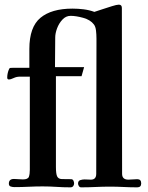

<svg xmlns="http://www.w3.org/2000/svg" viewBox="-20 -797 637 824"><path d="M586 -10Q586 7 569 7Q540 7 510.5 5.5Q481 4 452 4Q421 4 390 5.5Q359 7 328 7Q322 7 318.5 1.5Q315 -4 315 -9Q315 -21 324.5 -24Q334 -27 343 -27Q350 -27 356.5 -26.5Q363 -26 370 -26Q393 -26 393 -51Q393 -189 393.5 -327Q394 -465 394 -602Q394 -613 394 -631Q394 -649 392 -666Q390 -683 383 -692Q368 -712 337 -720.5Q306 -729 283 -729Q263 -729 248 -713Q233 -697 225 -675.5Q217 -654 217 -636Q217 -605 216.5 -573Q216 -541 216 -509H341L330 -470H220V-81Q220 -50 225.5 -39.5Q231 -29 245 -28.5Q259 -28 285 -28Q292 -28 295 -22Q298 -16 298 -10Q298 -3 294 2Q290 7 282 7Q252 7 222.5 5Q193 3 163 3Q133 3 102.5 4.5Q72 6 42 6Q34 6 26 3.5Q18 1 18 -9Q18 -29 40 -29Q50 -29 59 -28Q68 -27 78 -27Q100 -27 104 -38.5Q108 -50 108 -68V-468H65Q51 -468 38.5 -462Q26 -456 18 -456Q11 -456 11 -464Q11 -480 17 -496Q20 -505 24 -505.5Q28 -506 36 -506H106V-587Q106 -681 153.5 -720.5Q201 -760 291 -760Q315 -760 339 -757Q363 -754 385 -746Q397 -750 418.5 -757Q440 -764 460.5 -770.5Q481 -777 490 -777Q503 -777 503 -763Q503 -585 503.5 -407.5Q504 -230 504 -51Q504 -26 531 -26Q541 -26 550 -27Q559 -28 569 -28Q586 -28 586 -10Z"/></svg>

Font: Kaisei HarunoUmi
Style: Bold
Weight: 700
Designer: Font-Kai, 金井和夫
Foundry: KAZUO KANAI
Version: Version 5.003